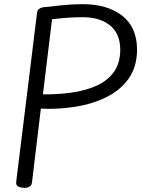

<svg xmlns="http://www.w3.org/2000/svg" viewBox="-20 -892 686 926"><path d="M99 14Q83 14 70 9Q57 4 58 -14L159 -833Q161 -844 170 -850Q179 -856 189 -857Q236 -862 282.5 -867Q329 -872 378 -872Q497 -872 568.5 -817Q640 -762 641 -654Q641 -571 601.5 -514.5Q562 -458 495 -424.5Q428 -391 345.5 -377.5Q263 -364 177 -368L135 -18Q134 0 124 7Q114 14 99 14ZM187 -437Q256 -436 322.5 -445Q389 -454 443 -477.5Q497 -501 528.5 -544Q560 -587 560 -654Q559 -731 510 -770Q461 -809 379 -809Q343 -809 307 -806.5Q271 -804 231 -799Z"/></svg>

Font: Kite One
Style: Regular
Weight: 400
Designer: Eduardo Rodriguez Tunni
Foundry: Eduardo Rodriguez Tunni
Version: Version 1.002; ttfautohint (v1.8.4.7-5d5b);gftools[0.9.23]